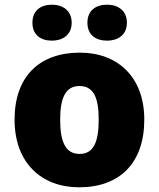

<svg xmlns="http://www.w3.org/2000/svg" viewBox="-20 -787 677 817"><path d="M118 -690C118 -638 154 -614 201 -614C246 -614 285 -638 285 -690C285 -743 246 -767 201 -767C154 -767 118 -743 118 -690ZM352 -690C352 -638 388 -614 436 -614C481 -614 520 -638 520 -690C520 -743 481 -767 436 -767C388 -767 352 -743 352 -690ZM594 -278C594 -461 479 -563 320 -563C147 -563 42 -461 42 -278C42 -93 157 10 317 10C489 10 594 -93 594 -278ZM236 -278C236 -372 260 -421 318 -421C378 -421 400 -372 400 -278C400 -183 378 -132 319 -132C259 -132 236 -183 236 -278Z"/></svg>

Font: Noto Sans Sinhala UI Black
Style: Regular
Weight: 900
Designer: Jelle Bosma - Monotype Design Team
Foundry: Monotype Imaging Inc.
Version: Version 2.006